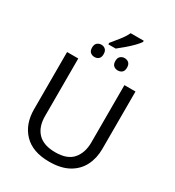

<svg xmlns="http://www.w3.org/2000/svg" viewBox="-243 -1188 1217 1337"><g transform="rotate(30 365.5 -519.5)"><path d="M640 -714V-252Q640 -178 610 -118.5Q580 -59 518.5 -24.5Q457 10 362 10Q229 10 159.5 -62.5Q90 -135 90 -254V-714H180V-251Q180 -164 226.5 -116Q273 -68 367 -68Q464 -68 507.5 -119.5Q551 -171 551 -252V-714ZM312 -904V-916Q335 -944 363.5 -979.5Q392 -1015 408 -1049H513V-1039Q501 -1021 476.5 -996Q452 -971 423 -946.5Q394 -922 371 -904ZM272 -779Q253 -779 239 -790.5Q225 -802 225 -828Q225 -854 239 -866Q253 -878 272 -878Q291 -878 304.5 -866Q318 -854 318 -828Q318 -802 304.5 -790.5Q291 -779 272 -779ZM459 -779Q440 -779 426 -790.5Q412 -802 412 -828Q412 -854 426 -866Q440 -878 459 -878Q479 -878 492.5 -866Q506 -854 506 -828Q506 -802 492.5 -790.5Q479 -779 459 -779Z"/></g></svg>

Font: Noto IKEA Arabic
Style: Regular
Weight: 400
Designer: Monotype Design Team
Foundry: Monotype Imaging Inc.
Version: Version 1.200